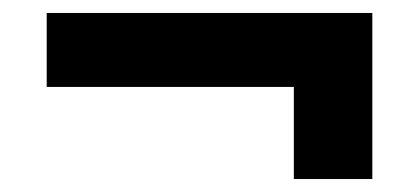

<svg xmlns="http://www.w3.org/2000/svg" viewBox="-20 -353 640 296"><path d="M554 -77H433V-219H52V-333H554Z"/></svg>

Font: JuliaMono Latin
Style: Bold
Weight: 700
Monospace: yes
Designer: cormullion
Foundry: corm
Version: Version 0.038; ttfautohint (v1.8)